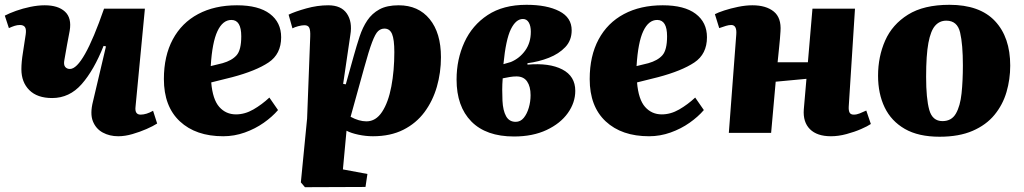

<svg xmlns="http://www.w3.org/2000/svg" viewBox="-23 -553 4260 799"><path d="M-3 -488Q16 -498 44 -508Q72 -518 103.5 -524.5Q135 -531 163 -531Q219 -531 247.5 -504.5Q276 -478 267 -425Q262 -400 256 -366.5Q250 -333 245 -304Q241 -284 248 -275Q255 -266 268 -266Q323 -266 410 -517H580L541 -109Q537 -76 562 -76Q586 -76 614 -92L631 -39Q614 -28 586.5 -16Q559 -4 528 5Q497 14 469 14Q433 14 404.5 -1.5Q376 -17 363.5 -48.5Q351 -80 364 -131L418 -360L408 -362Q368 -261 317 -203Q266 -145 194 -145Q132 -145 99 -178Q66 -211 66 -265Q66 -295 72.5 -334.5Q79 -374 84 -410Q87 -431 81 -440Q75 -449 60 -449Q49 -449 38 -445.5Q27 -442 14 -436Z M963 -531Q1053 -531 1100 -495.5Q1147 -460 1147 -398Q1147 -328 1094.5 -293Q1042 -258 944 -232L856 -210Q862 -139 889.5 -108Q917 -77 959 -77Q996 -77 1031.5 -97.5Q1067 -118 1098 -147L1134 -95Q1110 -67 1074.5 -42Q1039 -17 995.5 -1.5Q952 14 906 14Q792 14 725.5 -48Q659 -110 659 -224Q659 -320 696 -389Q733 -458 801.5 -494.5Q870 -531 963 -531ZM981 -402Q981 -470 940 -470Q904 -470 882 -423.5Q860 -377 854 -278L903 -290Q942 -301 961.5 -323Q981 -345 981 -402Z M1268 -401Q1269 -427 1264 -437.5Q1259 -448 1244 -448Q1233 -448 1218 -444Q1203 -440 1194 -435L1178 -492Q1205 -505 1251.5 -518Q1298 -531 1343 -531Q1397 -531 1420.5 -496.5Q1444 -462 1435 -408L1405 -204L1416 -202L1449 -320Q1461 -363 1473.5 -401Q1486 -439 1505.5 -468Q1525 -497 1556 -514Q1587 -531 1636 -531Q1718 -531 1765 -473.5Q1812 -416 1812 -315Q1812 -251 1795 -192Q1778 -133 1743.5 -86.5Q1709 -40 1655.5 -13Q1602 14 1529 14Q1499 14 1468.5 7.5Q1438 1 1419 -9L1404 152L1506 171L1498 225L1246 226L1229 206L1255 -60ZM1577 -434Q1562 -434 1550.5 -423.5Q1539 -413 1525.5 -377.5Q1512 -342 1492 -269L1436 -67Q1471 -48 1502 -48Q1541 -48 1567 -87.5Q1593 -127 1605.5 -193Q1618 -259 1618 -336Q1618 -389 1608.5 -411.5Q1599 -434 1577 -434Z M2116 15Q2000 15 1938.5 -47.5Q1877 -110 1877 -222Q1877 -306 1909.5 -377Q1942 -448 2006.5 -490.5Q2071 -533 2168 -533Q2253 -533 2304.5 -506.5Q2356 -480 2356 -427Q2356 -385 2329.5 -357Q2303 -329 2261 -312.5Q2219 -296 2172 -290V-284Q2263 -292 2317 -264Q2371 -236 2371 -175Q2371 -126 2340 -82.5Q2309 -39 2251.5 -12Q2194 15 2116 15ZM2072 -286 2103 -295Q2139 -310 2162.5 -342.5Q2186 -375 2186 -421Q2186 -445 2177.5 -459.5Q2169 -474 2153 -474Q2124 -474 2103 -431.5Q2082 -389 2072 -286ZM2123 -46Q2143 -46 2156.5 -62.5Q2170 -79 2177.5 -104.5Q2185 -130 2185 -157Q2185 -193 2170.5 -214Q2156 -235 2126 -235Q2113 -235 2098 -232.5Q2083 -230 2069 -227Q2067 -202 2067 -179.5Q2067 -157 2068 -134Q2070 -93 2083 -69.5Q2096 -46 2123 -46Z M2735 -531Q2825 -531 2872 -495.5Q2919 -460 2919 -398Q2919 -328 2866.5 -293Q2814 -258 2716 -232L2628 -210Q2634 -139 2661.5 -108Q2689 -77 2731 -77Q2768 -77 2803.5 -97.5Q2839 -118 2870 -147L2906 -95Q2882 -67 2846.5 -42Q2811 -17 2767.5 -1.5Q2724 14 2678 14Q2564 14 2497.5 -48Q2431 -110 2431 -224Q2431 -320 2468 -389Q2505 -458 2573.5 -494.5Q2642 -531 2735 -531ZM2753 -402Q2753 -470 2712 -470Q2676 -470 2654 -423.5Q2632 -377 2626 -278L2675 -290Q2714 -301 2733.5 -323Q2753 -345 2753 -402Z M3333 -225 3205 -213 3186 0H3010L3041 -410Q3044 -449 3020 -449Q3010 -449 2998.5 -445.5Q2987 -442 2970 -436L2952 -494Q2965 -501 2991 -509.5Q3017 -518 3048.5 -524.5Q3080 -531 3108 -531Q3165 -531 3197 -505Q3229 -479 3225 -423Q3223 -390 3219.5 -358Q3216 -326 3213 -294H3339L3358 -517H3535L3509 -110Q3508 -93 3512.5 -84.5Q3517 -76 3530 -76Q3542 -76 3554.5 -81Q3567 -86 3582 -93L3601 -37Q3588 -28 3560.5 -16Q3533 -4 3499.5 5Q3466 14 3435 14Q3377 14 3347.5 -15.5Q3318 -45 3322 -98Z M3887 16Q3799 16 3742.5 -16.5Q3686 -49 3658.5 -106Q3631 -163 3631 -238Q3631 -317 3660.5 -384Q3690 -451 3755.5 -492Q3821 -533 3928 -533Q4054 -533 4117.5 -465.5Q4181 -398 4181 -280Q4181 -223 4165.5 -170Q4150 -117 4115.5 -75Q4081 -33 4024.5 -8.5Q3968 16 3887 16ZM3899 -49Q3937 -49 3955 -80.5Q3973 -112 3978.5 -164.5Q3984 -217 3984 -281Q3984 -368 3972.5 -417.5Q3961 -467 3915 -467Q3887 -467 3868.5 -446Q3850 -425 3840.5 -374.5Q3831 -324 3831 -233Q3831 -143 3844 -96Q3857 -49 3899 -49Z"/></svg>

Font: Literata 36pt ExtraBold
Style: Italic
Weight: 800
Italic angle: -2°
Designer: Latin by Veronika Burian and Jose Scaglione. Greek by Irene Vlachou. Cyrillic by Vera Evstafieva
Foundry: TypeTogether
Version: Version 3.002